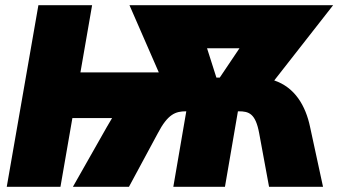

<svg xmlns="http://www.w3.org/2000/svg" viewBox="-20 -720 1315 740"><path d="M213 0 259 -265H412L392 -231L261 0H477L588 -206C627 -281 657 -291 697 -291H698L648 0H847L897 -291H900C939 -291 965 -283 979 -206L1017 0H1225L1175 -231C1158 -312 1117 -383 1037 -410L1264 -700H479L592 -441H290L335 -700H128L6 0ZM778 -534H903L827 -421H814Z"/></svg>

Font: Fixel Text 20240404 Black
Style: Italic
Weight: 900
Width: 4
Italic angle: -10°
Designer: AlfaBravo + MacPaw
Foundry: Kyrylo Tkachov, Marchela Mozhyna, Serhii Makarenko, Maria Weinstein, Zakhar Kryvoshyya
Version: Version 1.211;Glyphs 3.2 (3225)